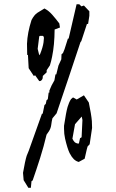

<svg xmlns="http://www.w3.org/2000/svg" viewBox="-20 -790 543 896"><path d="M210.4 -366.2V-367.2L220.7 -391.1L233.9 -415L238.8 -442.9H242.7L252.9 -484.4L266.1 -513.2L267.1 -536.6L273.9 -542.5L281.2 -560.5L296.9 -609.9H300.3L337.4 -770H350.1L359.9 -760.3L371.6 -764.2L397 -737.3V-735.4V-716.3L391.1 -678.2H385.7L359.4 -598.1L355.5 -593.3Q328.1 -509.8 300.3 -427.7L244.1 -261.2L224.6 -237.8Q221.2 -224.1 219.2 -207.8Q217.3 -191.4 208.5 -177.7Q208.5 -177.7 197.3 -161.6Q184.6 -107.4 167.5 -53.5Q150.4 0.5 132.3 52.2L127 55.7L124 86.4H115.2H112.3L90.3 50.8L87.4 16.6Q97.2 -40 104.5 -63Q108.9 -75.2 114.3 -86.9L175.8 -259.3H179.2L187.5 -299.8L193.4 -304.7L197.3 -322.3L203.1 -327.1L207 -357.9H210.4ZM304.7 -75.7Q294.4 -97.2 283.7 -143.1Q278.8 -164.6 278.8 -189Q278.8 -197.3 278.8 -202.1V-203.1Q288.6 -267.6 295.4 -291Q301.3 -311.5 311.5 -327.6L320.8 -335.4L337.9 -325.7L371.6 -345.2L394.5 -311.5Q406.2 -255.4 408.7 -225.1Q409.7 -209.5 409.7 -193.4V-192.9L398.4 -116.7L388.7 -106.4L385.3 -94.2L375 -49.3L347.2 -34.2Q339.4 -36.6 334 -39.8Q328.6 -43 325.2 -46.4Q319.8 -51.8 314.9 -58.6Q310.1 -65.4 304.7 -75.7ZM347.2 -119.6 349.1 -124.5 353.5 -145 360.8 -149.4 364.7 -230 361.3 -246.1 330.1 -210.4 317.9 -142.6Q323.2 -131.8 328.1 -127L333 -123.5Q339.4 -120.1 347.2 -119.6ZM179.7 -431.2Q179.7 -423.3 176.3 -418.5Q172.4 -413.6 169.9 -412.6Q167.5 -411.6 166 -411.6H163.1L144 -438.5L137.7 -435.5L113.8 -471.7L110.4 -533.7H106.9L106 -585.9Q107.9 -636.7 127 -696.3Q139.6 -720.7 154.3 -730.2Q168.9 -739.7 187.5 -750.5L189.9 -749Q207.5 -739.7 223.9 -721.2Q240.2 -702.6 256.8 -680.7L259.8 -661.6L234.9 -652.3Q234.4 -579.6 223.1 -525.4Q219.2 -504.9 212.9 -484.9L197.8 -462.4V-452.6L179.7 -435.5Q179.7 -433.1 179.7 -431.2ZM185.1 -613.8Q183.1 -622.6 179.7 -622.6H166L163.1 -620.1L155.8 -562L163.1 -532.7V-532.2L167 -537.1Q179.7 -568.8 183.1 -591.8Q184.6 -602.1 185.1 -613.8Z"/></svg>

Font: Bakudai
Style: Medium
Weight: 500
Version: Version 1.48